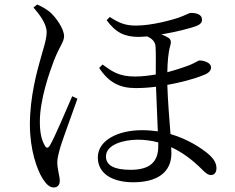

<svg xmlns="http://www.w3.org/2000/svg" viewBox="-20 -786 1040 848"><path d="M128 -753C154 -722 186 -682 186 -644C186 -609 168 -561 159 -526C144 -473 112 -359 112 -236C112 -125 143 -37 169 4C185 29 200 42 217 42C235 42 244 30 244 13C244 -9 233 -38 233 -70C233 -86 239 -110 248 -141C261 -182 303 -295 322 -350L299 -361C276 -309 220 -175 200 -143C192 -130 183 -131 177 -145C165 -166 156 -195 156 -249C156 -346 198 -465 218 -518C243 -582 263 -601 263 -626C263 -659 227 -710 199 -734C181 -748 163 -758 144 -766ZM679 -157V-140C679 -72 643 -36 557 -36C485 -36 448 -55 448 -95C448 -148 527 -169 589 -169C619 -169 649 -165 679 -157ZM433 -501 418 -486C462 -419 512 -397 579 -397C610 -397 638 -399 669 -403L677 -206C655 -209 632 -211 607 -211C499 -211 412 -165 412 -91C412 -17 479 19 569 19C672 19 737 -23 737 -109L736 -136C782 -115 827 -83 871 -39C885 -25 897 -13 912 -13C928 -13 936 -26 936 -43C936 -66 924 -85 900 -106C869 -132 811 -171 733 -194C728 -259 721 -344 719 -411C775 -421 837 -437 878 -454C903 -463 912 -475 912 -488C912 -511 877 -519 861 -519C856 -519 848 -512 821 -500C796 -490 760 -478 719 -467C720 -514 723 -554 732 -584C737 -602 735 -611 724 -619C715 -625 704 -630 693 -634C758 -645 827 -662 854 -674C866 -680 873 -688 872 -700C872 -721 850 -729 824 -729C814 -729 802 -720 769 -708C742 -699 653 -673 580 -673C535 -673 506 -684 465 -711L451 -697C491 -642 530 -623 593 -623L631 -625C648 -617 666 -604 667 -580C669 -555 668 -503 668 -457C643 -453 611 -448 576 -448C505 -448 474 -471 433 -501Z"/></svg>

Font: Harano Aji Mincho CN
Style: Regular
Weight: 400
Foundry: Masamichi Hosoda
Version: HaranoAjiMinchoCN-Regular version 20230610;ttx 4.39.4